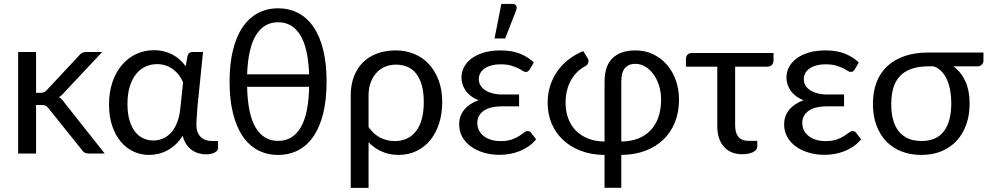

<svg xmlns="http://www.w3.org/2000/svg" viewBox="-20 -766 4932 958"><path d="M160 -506.5V-303H183Q193 -303 199.8 -305.8Q206.5 -308.5 214 -317L374 -488.5Q381 -497 388.8 -501.8Q396.5 -506.5 409.5 -506.5H490L303.5 -308Q290 -291 274.5 -281.5Q283.5 -275.5 290.8 -267.8Q298 -260 304.5 -250L502.5 0H423Q411.5 0 403.2 -3.8Q395 -7.5 389 -17.5L222.5 -225Q215 -235.5 207.8 -238.8Q200.5 -242 185.5 -242H160V0H70.5V-506.5Z M893.5 -355Q886 -373 874.2 -389.2Q862.5 -405.5 846.2 -418.2Q830 -431 809.2 -438.5Q788.5 -446 763.5 -446Q734 -446 707.2 -434.2Q680.5 -422.5 660.2 -398Q640 -373.5 628 -336Q616 -298.5 616 -247Q616 -199 626.5 -164.8Q637 -130.5 654.5 -108.2Q672 -86 695.5 -75.5Q719 -65 745 -65Q770 -65 792.8 -74.8Q815.5 -84.5 833.5 -104.2Q851.5 -124 863.8 -154.8Q876 -185.5 880 -227.5ZM1068 -62.5V-26.5Q1068 -15 1052 -5.5Q1036 4 1007.5 4Q988 4 969.8 -1.5Q951.5 -7 936 -18.2Q920.5 -29.5 909 -47Q897.5 -64.5 891.5 -88.5Q875.5 -63 856 -45Q836.5 -27 814.8 -15.5Q793 -4 770 1.5Q747 7 724 7Q682 7 645.5 -10.2Q609 -27.5 582 -60Q555 -92.5 539.5 -139Q524 -185.5 524 -244.5Q524 -306.5 541.2 -356.8Q558.5 -407 588.8 -442.2Q619 -477.5 659.8 -496.5Q700.5 -515.5 748 -515.5Q775 -515.5 798.8 -509.5Q822.5 -503.5 842.2 -492.8Q862 -482 878.2 -467.2Q894.5 -452.5 906.5 -435.5L916 -488Q922 -506.5 940 -506.5H993L965.5 -236Q964.5 -211.5 962.2 -187.8Q960 -164 960 -144Q960 -122 966 -106.8Q972 -91.5 982.8 -81.5Q993.5 -71.5 1007.8 -67Q1022 -62.5 1038.5 -62.5Z M1213 -333Q1216 -195 1255.8 -129Q1295.5 -63 1368 -63Q1440 -63 1479.8 -129Q1519.5 -195 1522.5 -333ZM1522.5 -395Q1517.5 -527.5 1478 -591.2Q1438.5 -655 1368 -655Q1297 -655 1257.5 -591.2Q1218 -527.5 1213 -395ZM1368 -724.5Q1423.5 -724.5 1468.2 -700.8Q1513 -677 1544.5 -631Q1576 -585 1592.8 -516.5Q1609.5 -448 1609.5 -359Q1609.5 -269 1592.8 -200.8Q1576 -132.5 1544.5 -86.2Q1513 -40 1468.2 -16.5Q1423.5 7 1368 7Q1312 7 1267.2 -16.5Q1222.5 -40 1191 -86.2Q1159.5 -132.5 1142.5 -200.8Q1125.5 -269 1125.5 -359Q1125.5 -448 1142.5 -516.5Q1159.5 -585 1191 -631Q1222.5 -677 1267.2 -700.8Q1312 -724.5 1368 -724.5Z M1819 -132Q1844.5 -95.5 1878.2 -78.8Q1912 -62 1948 -62Q2018.5 -62 2056.5 -112.5Q2094.5 -163 2094.5 -256.5Q2094.5 -306 2084.2 -341.5Q2074 -377 2055.8 -399.8Q2037.5 -422.5 2011.8 -433Q1986 -443.5 1955 -443.5Q1926.5 -443.5 1901.8 -433.2Q1877 -423 1858.8 -403.2Q1840.5 -383.5 1829.8 -355Q1819 -326.5 1819 -290ZM1730 -290Q1730 -341.5 1745.5 -383Q1761 -424.5 1790 -453.8Q1819 -483 1860.8 -498.8Q1902.5 -514.5 1955 -514.5Q2003 -514.5 2045.2 -497.5Q2087.5 -480.5 2118.8 -447.5Q2150 -414.5 2168.2 -366.5Q2186.5 -318.5 2186.5 -256.5Q2186.5 -200.5 2171.5 -152.2Q2156.5 -104 2128.5 -68.8Q2100.5 -33.5 2059.8 -13.2Q2019 7 1968 7Q1922.5 7 1885 -9.8Q1847.5 -26.5 1819 -56V171.5H1730Z M2655 -71Q2638.5 -50.5 2617.5 -36Q2596.5 -21.5 2572.8 -12Q2549 -2.5 2523.5 2Q2498 6.5 2473 6.5Q2431.5 6.5 2395 -4Q2358.5 -14.5 2330.8 -34.2Q2303 -54 2287 -82Q2271 -110 2271 -145Q2271 -188.5 2297 -219.2Q2323 -250 2368 -266Q2344.5 -275 2328.2 -288Q2312 -301 2302 -316Q2292 -331 2287.2 -347.2Q2282.5 -363.5 2282.5 -379Q2282.5 -405.5 2294.8 -430Q2307 -454.5 2331.5 -473.2Q2356 -492 2392.5 -503.2Q2429 -514.5 2478 -514.5Q2534 -514.5 2574.8 -498Q2615.5 -481.5 2643.5 -454.5L2623.5 -420Q2618 -412 2613.8 -409.5Q2609.5 -407 2603 -407Q2596.5 -407 2587.5 -413Q2578.5 -419 2564.2 -426Q2550 -433 2529.2 -439Q2508.5 -445 2479 -445Q2451 -445 2430.5 -439.2Q2410 -433.5 2396.2 -423.2Q2382.5 -413 2375.8 -399.5Q2369 -386 2369 -371Q2369 -354.5 2377 -340.5Q2385 -326.5 2400.5 -316.2Q2416 -306 2438 -300.2Q2460 -294.5 2488 -294.5H2570V-235.5H2488Q2424 -235.5 2392.8 -212.8Q2361.5 -190 2361.5 -152.5Q2361.5 -133 2369.5 -116.5Q2377.5 -100 2392.8 -87.8Q2408 -75.5 2429.5 -68.8Q2451 -62 2478 -62Q2511 -62 2533 -69.8Q2555 -77.5 2569.8 -87Q2584.5 -96.5 2594.2 -104.2Q2604 -112 2613 -112Q2624 -112 2630 -103.5ZM2447.5 -574 2481.5 -746.5H2537Q2550.5 -746.5 2555.5 -737.8Q2560.5 -729 2555.5 -714.5L2500.5 -574Z M3080 -60Q3129 -60.5 3166 -75.5Q3203 -90.5 3228 -117.8Q3253 -145 3265.8 -183.2Q3278.5 -221.5 3278.5 -268.5Q3278.5 -308 3267.8 -340.8Q3257 -373.5 3239.2 -397.2Q3221.5 -421 3198.2 -434.2Q3175 -447.5 3150 -447.5Q3116.5 -447.5 3098.2 -426.2Q3080 -405 3080 -357ZM2996.5 -357Q2996.5 -438.5 3037 -476.5Q3077.5 -514.5 3150 -514.5Q3198.5 -514.5 3238.5 -495.5Q3278.5 -476.5 3307.2 -443.5Q3336 -410.5 3352 -365.5Q3368 -320.5 3368 -268.5Q3368 -207 3347.8 -156.2Q3327.5 -105.5 3290 -69.5Q3252.5 -33.5 3199.2 -13.5Q3146 6.5 3080 7V171H2996.5V7Q2931 6.5 2878.2 -13.5Q2825.5 -33.5 2788.8 -68.2Q2752 -103 2732.2 -150.2Q2712.5 -197.5 2712.5 -253.5Q2712.5 -298.5 2725.2 -338.2Q2738 -378 2761.2 -411Q2784.5 -444 2817.2 -469.2Q2850 -494.5 2890 -511L2912.5 -475Q2919 -464.5 2915 -452.8Q2911 -441 2903 -437.5Q2854 -412 2828 -363.8Q2802 -315.5 2802 -253Q2802 -212 2814.5 -177Q2827 -142 2851.5 -116.2Q2876 -90.5 2912.2 -75.5Q2948.5 -60.5 2996.5 -60Z M3839.5 -466Q3839.5 -450.5 3831.2 -442Q3823 -433.5 3807.5 -433.5H3648V-140.5Q3648 -102.5 3664.5 -82.8Q3681 -63 3717.5 -63H3758.5V-35.5Q3758.5 -26 3752.5 -18.8Q3746.5 -11.5 3736.2 -6.5Q3726 -1.5 3712.5 1Q3699 3.5 3683.5 3.5Q3653 3.5 3629.8 -6.5Q3606.5 -16.5 3590.8 -35Q3575 -53.5 3567 -79Q3559 -104.5 3559 -135.5V-433.5H3402.5V-472.5Q3402.5 -484 3410.2 -492.8Q3418 -501.5 3433 -501.5H3839.5Z M4276.5 -71Q4260 -50.5 4239 -36Q4218 -21.5 4194.2 -12Q4170.5 -2.5 4145 2Q4119.5 6.5 4094.5 6.5Q4053 6.5 4016.5 -4Q3980 -14.5 3952.2 -34.2Q3924.5 -54 3908.5 -82Q3892.5 -110 3892.5 -145Q3892.5 -188.5 3918.5 -219.2Q3944.5 -250 3989.5 -266Q3966 -275 3949.8 -288Q3933.5 -301 3923.5 -316Q3913.5 -331 3908.8 -347.2Q3904 -363.5 3904 -379Q3904 -405.5 3916.2 -430Q3928.5 -454.5 3953 -473.2Q3977.5 -492 4014 -503.2Q4050.5 -514.5 4099.5 -514.5Q4155.5 -514.5 4196.2 -498Q4237 -481.5 4265 -454.5L4245 -420Q4239.5 -412 4235.2 -409.5Q4231 -407 4224.5 -407Q4218 -407 4209 -413Q4200 -419 4185.8 -426Q4171.5 -433 4150.8 -439Q4130 -445 4100.5 -445Q4072.5 -445 4052 -439.2Q4031.5 -433.5 4017.8 -423.2Q4004 -413 3997.2 -399.5Q3990.5 -386 3990.5 -371Q3990.5 -354.5 3998.5 -340.5Q4006.5 -326.5 4022 -316.2Q4037.5 -306 4059.5 -300.2Q4081.5 -294.5 4109.5 -294.5H4191.5V-235.5H4109.5Q4045.5 -235.5 4014.2 -212.8Q3983 -190 3983 -152.5Q3983 -133 3991 -116.5Q3999 -100 4014.2 -87.8Q4029.5 -75.5 4051 -68.8Q4072.5 -62 4099.5 -62Q4132.5 -62 4154.5 -69.8Q4176.5 -77.5 4191.2 -87Q4206 -96.5 4215.8 -104.2Q4225.5 -112 4234.5 -112Q4245.5 -112 4251.5 -103.5Z M4612.5 -435Q4563 -435 4527.8 -422.5Q4492.5 -410 4470 -386Q4447.5 -362 4437.2 -326.8Q4427 -291.5 4427 -246Q4427 -156 4465.8 -109.2Q4504.5 -62.5 4577.5 -62.5Q4653 -62.5 4689.8 -111.2Q4726.5 -160 4726.5 -252Q4726.5 -285 4721 -315Q4715.5 -345 4704.8 -369.2Q4694 -393.5 4677.2 -410.5Q4660.5 -427.5 4638 -435ZM4887 -504V-462Q4887 -457.5 4885 -452.8Q4883 -448 4879.2 -444Q4875.5 -440 4870 -437.5Q4864.5 -435 4857.5 -435H4737Q4775.5 -407 4796.8 -360.5Q4818 -314 4818 -248.5Q4818 -192 4801.5 -145.2Q4785 -98.5 4754 -64.5Q4723 -30.5 4678.5 -11.8Q4634 7 4578 7Q4523.5 7 4478.8 -10.2Q4434 -27.5 4402.2 -60.5Q4370.5 -93.5 4353 -140.8Q4335.5 -188 4335.5 -248Q4335.5 -307.5 4353.5 -355Q4371.5 -402.5 4406.8 -435.5Q4442 -468.5 4493.8 -486.2Q4545.5 -504 4612.5 -504Z"/></svg>

Font: Lato-Regular
Style: Regular
Weight: 400
Designer: Lukasz Dziedzic with Adam Twardoch and Botio Nikoltchev
Foundry: tyPoland Lukasz Dziedzic
Version: Version 2.015; 2015-08-06; http://www.latofonts.com/